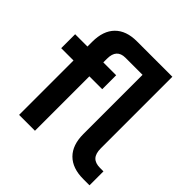

<svg xmlns="http://www.w3.org/2000/svg" viewBox="-184 -847 993 993"><g transform="rotate(45 312.5 -350.0)"><path d="M569 0Q490 0 447.5 -42.5Q405 -85 405 -165V-598H280Q216 -598 216 -527V-500H310V-398H216V0H100V-398H10V-500H100V-535Q100 -615 142 -657.5Q184 -700 262 -700H521V-177Q521 -138 538 -120Q555 -102 590 -102H615V0H569Z"/></g></svg>

Font: Retni Sans
Style: Bold
Weight: 700
Designer: Vitaly Kuzmin
Foundry: ParaType Ltd.
Version: Version 1.00;March 2, 2019;FontCreator 11.5.0.2425 64-bit; t